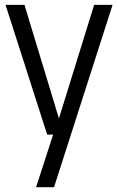

<svg xmlns="http://www.w3.org/2000/svg" viewBox="-20 -563 494 803"><path d="M130.9 220 202.2 0 222.1 -53.6 373.7 -542.6H450.8L206 220ZM177.3 0 3.2 -542.6H82.4L246.9 0Z"/></svg>

Font: Encode Sans Condensed Thin
Style: Regular
Weight: 100
Width: 3
Designer: Multiple Designers
Foundry: Impallari Type
Version: Version 3.002